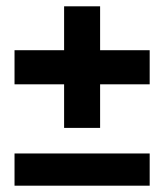

<svg xmlns="http://www.w3.org/2000/svg" viewBox="-20 -588 520 608"><path d="M183 -183V-321H26V-429H183V-568H297V-429H454V-321H297V-183ZM26 0V-102H454V0Z"/></svg>

Font: Mona Sans Condensed
Style: Bold
Weight: 700
Width: 3
Designer: Deni Anggara
Foundry: GitHub
Version: Version 2.000